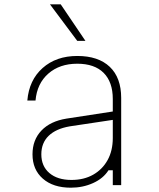

<svg xmlns="http://www.w3.org/2000/svg" viewBox="-20 -860 740 892"><path d="M484 -69Q460 -31 412.5 -9.5Q365 12 309 12Q227 12 179 -30Q131 -72 131 -143Q131 -210 172.5 -253.5Q214 -297 289 -309L504 -342V-400Q504 -479 461.5 -521.5Q419 -564 339 -564Q257 -564 204.5 -518Q152 -472 145 -393H107Q115 -488 178 -544Q241 -600 339 -600Q437 -600 490 -549.5Q543 -499 543 -405V0H504V-69ZM172 -143Q172 -88 209.5 -56Q247 -24 312 -24Q370 -24 413 -48.5Q456 -73 480 -116.5Q504 -160 504 -219V-303L304 -273Q240 -262 206 -229Q172 -196 172 -143ZM377 -670H339L212 -840H262Z"/></svg>

Font: Martian Mono Thin
Style: Regular
Weight: 100
Monospace: yes
Designer: Roman Shamin
Foundry: Evil Martians
Version: Version 1.000; ttfautohint (v1.8.4.7-5d5b)